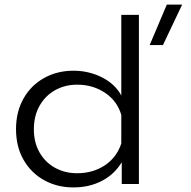

<svg xmlns="http://www.w3.org/2000/svg" viewBox="-20 -789 836 839"><path d="M709 -769H776L692 -592H634ZM50 -225Q50 -300 82.5 -358Q115 -416 172.5 -448Q230 -480 301 -480Q367 -480 424.5 -451.5Q482 -423 510 -372V-724H587V15H512V-80Q480 -27 425 1.5Q370 30 301 30Q230 30 173 -1.5Q116 -33 83 -90.5Q50 -148 50 -225ZM510 -162V-287Q492 -348 439 -383.5Q386 -419 317 -419Q264 -419 221 -395Q178 -371 153 -327Q128 -283 128 -224Q128 -166 153 -122.5Q178 -79 221 -55.5Q264 -32 317 -32Q386 -32 438 -66.5Q490 -101 510 -162Z"/></svg>

Font: Prompt Light
Style: Regular
Weight: 300
Designer: Katatrad Team
Foundry: CadsonDemak
Version: Version 1.001